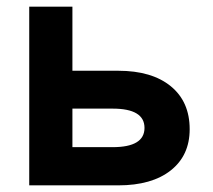

<svg xmlns="http://www.w3.org/2000/svg" viewBox="-20 -558 640 578"><path d="M68 0V-538H198V-345H336Q437 -345 494 -298.5Q551 -252 551 -169Q551 -90 494 -45Q437 0 336 0ZM198 -115H319Q415 -115 415 -173Q415 -231 319 -231H198Z"/></svg>

Font: Geist Mono ExtraBold
Style: Regular
Weight: 800
Monospace: yes
Designer: Basement.studio, Andrés Briganti, Mateo Zaragoza
Foundry: Basement.studio, Vercel, Andrés Briganti, Guido Ferreyra, Mateo Zaragoza
Version: Version 1.500; ttfautohint (v1.8.4.7-5d5b)